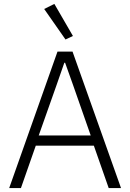

<svg xmlns="http://www.w3.org/2000/svg" viewBox="-20 -962 665 982"><path d="M599 0H536L460 -217H163L87 0H27L274 -698H351ZM444 -269 353 -529 313 -641H309L270 -529L178 -269ZM315 -760 206 -916 258 -942 353 -778Z"/></svg>

Font: IBM Plex Sans Light
Style: Regular
Weight: 300
Designer: Mike Abbink, Paul van der Laan, Pieter van Rosmalen
Foundry: Bold Monday
Version: Version 3.201